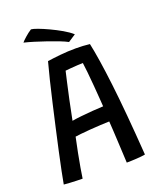

<svg xmlns="http://www.w3.org/2000/svg" viewBox="-155 -937 849 1036"><g transform="rotate(-20 269.5 -419.0)"><path d="M137 7.5Q124 7.5 103.8 6.8Q83.5 6 63.5 5Q43.5 4 30.5 2.5Q35 -23.5 44.5 -70.5Q54 -117.5 67 -177Q80 -236.5 94.8 -302.2Q109.5 -368 124.5 -432.8Q139.5 -497.5 153.2 -554.2Q167 -611 178.5 -652.5Q209 -657 252.8 -661.5Q296.5 -666 342 -666Q384.5 -666 422.5 -661.5Q441.5 -574 460.5 -414.8Q479.5 -255.5 497.5 0Q480 3.5 447.8 5.5Q415.5 7.5 390.5 7.5Q389.5 -10.5 388 -42.5Q386.5 -74.5 384.5 -111.2Q382.5 -148 380.8 -181Q379 -214 377.5 -233.5Q357.5 -233 327.2 -231.5Q297 -230 265.5 -227.5Q234 -225 210 -222.5Q186 -220 179 -218.5Q169.5 -175.5 161.2 -132.2Q153 -89 146.5 -52.5Q140 -16 137 7.5ZM192.5 -304.5Q210.5 -308 243.2 -311.5Q276 -315 311.8 -317.8Q347.5 -320.5 374.5 -321.5Q373.5 -337 371 -371Q368.5 -405 365.2 -445.5Q362 -486 358.2 -522.2Q354.5 -558.5 351.5 -578.5Q340 -578.5 319 -577.2Q298 -576 278 -574.2Q258 -572.5 250 -571.5Q246 -554.5 236.8 -514Q227.5 -473.5 215.8 -418.8Q204 -364 192.5 -304.5ZM150.5 -845Q161 -844.5 187.5 -834.8Q214 -825 247 -809.5Q280 -794 311.8 -775.8Q343.5 -757.5 364 -739L320.5 -710.5Q304 -719.5 274.8 -731Q245.5 -742.5 211.2 -754.2Q177 -766 144.2 -776Q111.5 -786 88 -791.5Q94 -799.5 112.8 -816.2Q131.5 -833 150.5 -845Z"/></g></svg>

Font: Grandstander
Style: Regular
Weight: 400
Designer: Tyler Finck
Foundry: Etcetera Type Co
Version: Version 1.200; ttfautohint (v1.8.3)